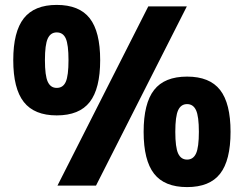

<svg xmlns="http://www.w3.org/2000/svg" viewBox="-20 -756 993 782"><path d="M214 0 584 -730H741L371 0ZM211 -286Q120 -286 77 -340.5Q34 -395 34 -511Q34 -627 77 -681.5Q120 -736 211 -736Q303 -736 345.5 -681.5Q388 -627 388 -511Q388 -395 345.5 -340.5Q303 -286 211 -286ZM211 -398Q237 -398 248 -423Q259 -448 259 -511Q259 -574 248 -599Q237 -624 211 -624Q186 -624 174.5 -599Q163 -574 163 -511Q163 -448 174.5 -423Q186 -398 211 -398ZM742 6Q650 6 607.5 -48.5Q565 -103 565 -219Q565 -335 607.5 -389.5Q650 -444 742 -444Q834 -444 876.5 -389.5Q919 -335 919 -219Q919 -103 876.5 -48.5Q834 6 742 6ZM742 -106Q767 -106 778.5 -131Q790 -156 790 -219Q790 -282 778.5 -307Q767 -332 742 -332Q717 -332 705.5 -307Q694 -282 694 -219Q694 -156 705.5 -131Q717 -106 742 -106Z"/></svg>

Font: M PLUS 1 ExtraBold
Style: Regular
Weight: 800
Designer: Coji Morishita
Foundry: UNDERFOREST DESIGN
Version: Version 1.001